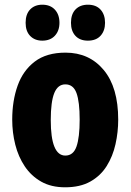

<svg xmlns="http://www.w3.org/2000/svg" viewBox="-20 -853 556 817"><path d="M483 -344Q483 -291 471.5 -239.5Q460 -188 434 -146.5Q408 -105 364.5 -80.5Q321 -56 257 -56Q198 -56 155.5 -80Q113 -104 85.5 -145Q58 -186 45 -237.5Q32 -289 32 -344Q32 -424 55 -488.5Q78 -553 128 -591Q178 -629 259 -629Q360 -629 421.5 -555Q483 -481 483 -344ZM196 -342Q196 -191 258 -191Q292 -191 305.5 -229.5Q319 -268 319 -344Q319 -420 305.5 -457Q292 -494 258 -494Q226 -494 211 -457Q196 -420 196 -342ZM89 -756Q89 -793 108.5 -813Q128 -833 160 -833Q194 -833 213.5 -812Q233 -791 233 -756Q233 -722 213.5 -701Q194 -680 160 -680Q128 -680 108.5 -700Q89 -720 89 -756ZM282 -756Q282 -793 301.5 -813Q321 -833 354 -833Q389 -833 408 -812Q427 -791 427 -756Q427 -722 408 -701Q389 -680 354 -680Q320 -680 301 -700.5Q282 -721 282 -756Z"/></svg>

Font: Noto Sans Malayalam UI ExtraCondensed Black
Style: Regular
Weight: 900
Width: 2
Designer: Jelle Bosma - Monotype Design Team
Foundry: Monotype Imaging Inc.
Version: Version 2.104; ttfautohint (v1.8.4.7-5d5b)